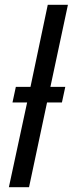

<svg xmlns="http://www.w3.org/2000/svg" viewBox="-20 -780 303 800"><path d="M17 0H101L176 -353H238L252 -418H190L263 -760H179L107 -418H46L32 -353H93Z"/></svg>

Font: Noto Sans SemiCondensed
Style: Italic
Weight: 400
Width: 4
Italic angle: -12°
Designer: Monotype Design Team
Foundry: Monotype Imaging Inc.
Version: Version 2.013